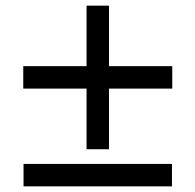

<svg xmlns="http://www.w3.org/2000/svg" viewBox="-20 -578 689 677"><path d="M285.2 -51.8V-265.6H62V-344.7H285.2V-558.1H364.3V-344.7H587.4V-265.6H364.3V-51.8ZM63 79.1V0H586.4V79.1Z"/></svg>

Font: HK Grotesk SemiBold Italic
Style: Regular
Weight: 600
Italic angle: -13°
Designer: Alfredo Marco Pradil and Stefan Peev
Foundry: Hanken Design Co.
Version: Version 1.000;PS 001.000;hotconv 1.0.88;makeotf.lib2.5.64775